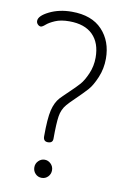

<svg xmlns="http://www.w3.org/2000/svg" viewBox="-85 -797 562 855"><g transform="rotate(10 195.5 -370.0)"><path d="M24 -679Q24 -702 68.5 -724Q113 -746 170 -746Q260 -746 307.5 -695.5Q355 -645 355 -566Q355 -521 338 -480.5Q321 -440 302 -419Q283 -398 254 -370Q225 -342 217 -332Q197 -309 192 -276.5Q187 -244 187 -175Q187 -155 165 -155Q144 -155 144 -178Q144 -259 153 -296.5Q162 -334 182 -356Q190 -365 218.5 -392Q247 -419 263 -437Q279 -455 294 -489.5Q309 -524 309 -563Q309 -629 272.5 -665.5Q236 -702 166 -702Q128 -702 102.5 -691Q77 -680 64 -668.5Q51 -657 44 -657Q37 -657 30.5 -663.5Q24 -670 24 -679ZM136.5 -6Q125 -18 125 -35Q125 -52 137 -64Q149 -76 165 -76Q181 -76 193 -64Q205 -52 205 -35Q205 -18 193.5 -6Q182 6 165 6Q148 6 136.5 -6Z"/></g></svg>

Font: Terminal Dosis
Style: Light
Weight: 300
Designer: EdgarTolentino, PabloImpallari, IginoMarini
Foundry: EdgarTolentino, PabloImpallari, IginoMarini
Version: Version 1.006